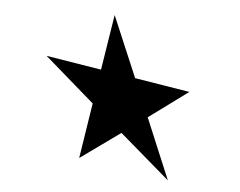

<svg xmlns="http://www.w3.org/2000/svg" viewBox="-42 -692 742 594"><g transform="rotate(5 329.0 -395.5)"><path d="M263.7 -471.2 291 -643.1 371.1 -454.1 542 -426.3 420.4 -336.9 499.5 -147.9 343.8 -281.7 220.2 -192.9 247.1 -364.7 92.3 -499Z"/></g></svg>

Font: Vazirmatn UI FD ExtraBold
Style: Regular
Weight: 800
Designer: Saber Rastikerdar
Foundry: Saber Rastikerdar
Version: Version 33.003